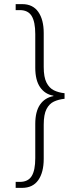

<svg xmlns="http://www.w3.org/2000/svg" viewBox="-20 -780 388 931"><path d="M56 131V102H76Q116 102 133.5 74Q151 46 151 -13V-179Q151 -239 174 -272.5Q197 -306 239 -314V-316Q198 -323 174.5 -357Q151 -391 151 -452V-615Q151 -674 133.5 -702.5Q116 -731 76 -731H56V-760H88Q139 -760 165.5 -722.5Q192 -685 192 -620V-455Q192 -406 205.5 -379.5Q219 -353 241.5 -342Q264 -331 293 -328V-301Q264 -298 241.5 -287.5Q219 -277 205.5 -251Q192 -225 192 -175V-10Q192 56 165.5 93.5Q139 131 87 131Z"/></svg>

Font: Noto Serif Lao Condensed ExtraLight
Style: Regular
Weight: 200
Width: 3
Designer: Monotype Design Team
Foundry: Monotype Imaging Inc.
Version: Version 2.003; ttfautohint (v1.8.4.7-5d5b)